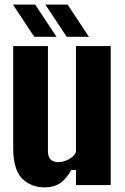

<svg xmlns="http://www.w3.org/2000/svg" viewBox="-20 -799 539 829"><path d="M174 10Q112 10 74.5 -29.2Q37 -68.5 37 -159V-600H187V-146Q187 -122 198.5 -110.5Q210 -99 233 -99Q253.5 -99 276.2 -110.8Q299 -122.5 308 -142V-600H458V0H308V-65H288Q265 -24.5 238.2 -7.2Q211.5 10 174 10ZM268 -640 176 -779H272L364 -640ZM128 -640 36 -779H132L224 -640Z"/></svg>

Font: Big Shoulders Display Thin Black
Style: Regular
Weight: 900
Version: Version 2.002